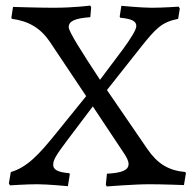

<svg xmlns="http://www.w3.org/2000/svg" viewBox="-20 -665 696 693"><path d="M365 8C365 8 464 0 520 0C566 0 644 3 644 3L651 -40L649 -44C586 -50 548 -75 512 -127L366 -340L487 -493C542 -562 563 -585 623 -597L629 -634L625 -641C625 -641 567 -637 528 -637C491 -637 418 -644 418 -644L412 -605L414 -601C455 -597 472 -589 472 -571C472 -543 386 -439 341 -377C274 -479 228 -551 228 -567C228 -589 251 -599 306 -603L309 -638L306 -645C306 -645 250 -637 171 -637C125 -637 27 -640 27 -640L21 -601L23 -597C84 -589 127 -563 160 -514L291 -318L181 -182C121 -108 78 -61 19 -44L12 -3L16 4C16 4 76 0 115 0C152 0 225 7 225 7L232 -36L230 -40C190 -43 172 -52 172 -70C172 -89 184 -107 223 -159L315 -281L424 -117C437 -98 444 -85 444 -73C444 -50 419 -41 366 -38L362 1Z"/></svg>

Font: Alegreya SC
Style: Regular
Weight: 400
Designer: Juan Pablo del Peral
Foundry: Huerta Tipografica
Version: Version 2.007;PS 002.007;hotconv 1.0.88;makeotf.lib2.5.64775